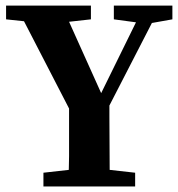

<svg xmlns="http://www.w3.org/2000/svg" viewBox="-20 -675 646 695"><path d="M469.2 0H137.2V-49.8L229 -60.1Q230 -100.1 230 -109.4V-282.2L66.9 -598.1L2 -605V-654.8H309.1V-605L230 -596.2L346.2 -337.9L472.2 -594.2L392.1 -605V-654.8H604V-605L529.8 -591.8L376 -293V-253.9L377 -60.1L469.2 -49.8Z"/></svg>

Font: SourceSerifPro-Bold
Style: Bold
Weight: 700
Designer: Frank Grießhammer
Foundry: Adobe Systems Incorporated
Version: Version 1.014;PS Version 1.0;hotconv 1.0.73;makeotf.lib2.5.5